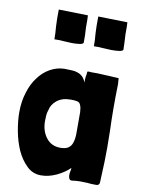

<svg xmlns="http://www.w3.org/2000/svg" viewBox="-86 -819 647 879"><g transform="rotate(10 238.0 -379.0)"><path d="M381.8 -501Q358.4 -502 340.8 -502.9Q337.9 -502.9 330.1 -502.9Q322.3 -502.9 314.5 -502.9Q305.7 -503.9 299.8 -503.9Q293 -502.9 293 -502Q293 -490.2 290 -478.5Q288.1 -466.8 289.1 -451.2Q282.2 -467.8 272.5 -477.5Q261.7 -487.3 249 -491.2Q236.3 -496.1 220.7 -496.1Q205.1 -497.1 186.5 -497.1Q152.3 -496.1 121.1 -478.5Q89.8 -460.9 67.4 -429.7Q44.9 -400.4 32.2 -358.4Q18.6 -316.4 18.6 -265.6Q18.6 -225.6 27.3 -178.7Q36.1 -131.8 53.7 -91.8Q72.3 -51.8 99.6 -25.4Q127 2 166 2Q201.2 2 237.3 -14.6Q274.4 -32.2 297.9 -55.7Q297.9 -45.9 295.9 -39.1Q293.9 -32.2 293.9 -21.5Q293.9 -12.7 296.9 -6.8Q298.8 -1 305.7 1Q317.4 1 327.1 -1Q337.9 -2 348.6 -2Q365.2 -2 381.8 -1Q398.4 1 414.1 1Q418 1 425.8 1Q438.5 -1 438.5 -13.7Q439.5 -27.3 439.5 -40Q443.4 -108.4 443.4 -174.8Q443.4 -212.9 442.4 -252Q438.5 -356.4 441.4 -463.9Q441.4 -467.8 441.4 -473.6Q441.4 -480.5 440.4 -486.3Q440.4 -492.2 439.5 -498Q407.2 -500 381.8 -501ZM175.8 -342.8Q200.2 -363.3 241.2 -363.3Q261.7 -363.3 272.5 -360.4Q283.2 -357.4 287.1 -345.7Q292 -335 293 -314.5Q293 -293.9 293 -258.8Q293 -231.4 293 -209Q292 -185.5 286.1 -169.9Q281.2 -155.3 268.6 -146.5Q255.9 -137.7 231.4 -137.7Q189.5 -137.7 165 -169.9Q141.6 -201.2 141.6 -246.1Q141.6 -258.8 142.6 -272.5Q143.6 -286.1 148.4 -298.8Q153.3 -324.2 175.8 -342.8ZM116.2 -681.6Q119.1 -651.4 119.1 -622.1Q137.7 -623 160.2 -621.1Q181.6 -620.1 201.2 -619.1Q220.7 -619.1 235.4 -621.1Q250 -623 253.9 -628.9Q253.9 -643.6 253.9 -663.1Q252.9 -682.6 252 -701.2Q252 -719.7 252 -735.4Q251 -751 251 -756.8Q206.1 -757.8 115.2 -759.8Q114.3 -713.9 116.2 -681.6ZM299.8 -681.6Q302.7 -651.4 302.7 -622.1Q322.3 -623 343.8 -621.1Q366.2 -620.1 384.8 -619.1Q405.3 -619.1 419.9 -621.1Q433.6 -623 438.5 -628.9Q438.5 -643.6 437.5 -663.1Q436.5 -682.6 435.5 -701.2Q435.5 -719.7 435.5 -735.4Q434.6 -751 434.6 -756.8Q389.6 -757.8 298.8 -759.8Q297.9 -713.9 299.8 -681.6Z"/></g></svg>

Font: Londrina Solid
Style: NNS
Weight: 400
Designer: Marcelo Magalhaes
Version: Version 1.002